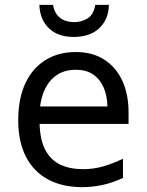

<svg xmlns="http://www.w3.org/2000/svg" viewBox="-20 -760 603 790"><path d="M318 10Q236 10 177 -22Q118 -54 86.5 -115.5Q55 -177 55 -265Q55 -354 84 -416.5Q113 -479 166.5 -512.5Q220 -546 292 -546Q360 -546 408.5 -515Q457 -484 483 -428.5Q509 -373 509 -296V-250H143Q145 -183 167 -142Q189 -101 228.5 -82.5Q268 -64 322 -64Q365 -64 405 -75.5Q445 -87 486 -107V-28Q444 -8 402 1Q360 10 318 10ZM422 -322Q421 -368 405.5 -402Q390 -436 362 -454.5Q334 -473 292 -473Q230 -473 192 -433Q154 -393 145 -322ZM283 -608Q218 -608 181 -644Q144 -680 142 -740H198Q203 -713 216 -697.5Q229 -682 247 -675.5Q265 -669 285 -669Q315 -669 340 -684Q365 -699 372 -740H428Q427 -681 389 -644.5Q351 -608 283 -608Z"/></svg>

Font: Noto Sans Mono SemiCondensed
Style: Regular
Weight: 400
Width: 4
Designer: Monotype Design Team
Foundry: Monotype Imaging Inc.
Version: Version 2.010